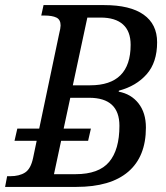

<svg xmlns="http://www.w3.org/2000/svg" viewBox="-39 -734 652 754"><path d="M534 -233Q534 -119 464.5 -59.5Q395 0 261 0H-19L-11 -42H1Q37 -42 59.5 -56.5Q82 -71 91 -114L105 -181H18L29 -229H115L193 -600Q199 -624 199 -634Q199 -657 182.5 -665Q166 -673 135 -673H123L132 -714H370Q472 -714 525 -676.5Q578 -639 578 -568Q578 -489 537 -442.5Q496 -396 428 -378L427 -374Q476 -365 505 -328Q534 -291 534 -233ZM247 -399H315Q474 -399 474 -558Q474 -611 444 -638Q414 -665 356 -665H304ZM430 -240Q430 -350 311 -350H237L211 -229H318L307 -181H201L173 -50H258Q349 -50 389.5 -98Q430 -146 430 -240Z"/></svg>

Font: Noto Serif Narrow
Style: Italic
Weight: 400
Width: 4
Italic angle: -12°
Designer: Monotype Design Team
Foundry: Monotype Imaging Inc.
Version: Version 1.001